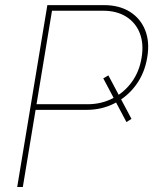

<svg xmlns="http://www.w3.org/2000/svg" viewBox="-20 -748 614 768"><path d="M413.6 -446.3 505.9 -272.5 485.8 -259.8 393.1 -434.6ZM48.8 0 169.4 -727.5H396Q457 -727.5 499.5 -700.9Q542 -674.3 560.8 -627Q579.6 -579.6 568.8 -517.6Q558.6 -455.6 524.2 -408.4Q489.7 -361.3 438.7 -335Q387.7 -308.6 326.7 -308.6H111.3L115.2 -331.1H330.6Q384.8 -331.1 430.7 -354.5Q476.6 -377.9 507.1 -419.9Q537.6 -461.9 546.4 -517.6Q555.7 -573.2 539.1 -615.5Q522.5 -657.7 484.6 -681.4Q446.8 -705.1 392.1 -705.1H188L71.3 0Z"/></svg>

Font: Inter 24pt Thin
Style: Italic
Weight: 250
Italic angle: -9.3988°
Version: Version 4.001;git-66647c0bb